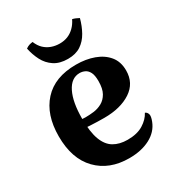

<svg xmlns="http://www.w3.org/2000/svg" viewBox="-181 -849 888 971"><g transform="rotate(-30 263.5 -363.0)"><path d="M289 14Q173 14 103.5 -57.5Q34 -129 34 -260Q34 -386 100 -458.5Q166 -531 290 -531Q348 -531 394.5 -514Q441 -497 468.5 -463.5Q496 -430 496 -379Q496 -305 436 -265.5Q376 -226 281 -226Q241 -226 195.5 -228.5Q150 -231 97 -244L101 -285Q122 -283 144.5 -280Q167 -277 200 -276Q222 -276 247.5 -279Q273 -282 296 -294.5Q319 -307 333.5 -332.5Q348 -358 348 -402Q348 -436 339 -453.5Q330 -471 315.5 -478Q301 -485 285 -485Q236 -485 208.5 -430Q181 -375 181 -278Q181 -201 198 -155.5Q215 -110 248 -90.5Q281 -71 328 -71Q384 -71 419.5 -93Q455 -115 471 -146Q482 -142 486.5 -129Q491 -116 480 -88Q461 -39 410.5 -12.5Q360 14 289 14ZM274 -664Q300 -664 321 -672.5Q342 -681 359.5 -698Q377 -715 389 -740Q398 -738 407.5 -734Q417 -730 426 -725Q415 -684 396 -650Q377 -616 347 -596Q317 -576 271 -576Q223 -576 191.5 -597Q160 -618 142.5 -652Q125 -686 117 -725Q128 -733 138 -736Q148 -739 158 -740Q169 -713 186.5 -696.5Q204 -680 226.5 -672Q249 -664 274 -664Z"/></g></svg>

Font: Arima Thin
Style: Regular
Weight: 100
Designer: Joana Correia and Natanael Gama
Foundry: NDISCOVER
Version: Version 1.101;gftools[0.9.23]